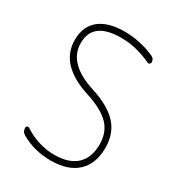

<svg xmlns="http://www.w3.org/2000/svg" viewBox="-180 -875 892 973"><g transform="rotate(30 265.5 -388.0)"><path d="M264.6 -764.6Q354.5 -764.6 441.4 -726.6Q460 -717.8 460 -697.3Q460 -690.4 454.1 -687Q448.2 -683.6 442.4 -686.5Q352.5 -728.5 264.6 -728.5Q99.6 -728.5 99.6 -603.5Q99.6 -483.4 269.5 -429.7Q376 -395.5 424.8 -341.8Q473.6 -288.1 473.6 -205.1Q473.6 -111.3 419.4 -61Q365.2 -10.7 264.6 -10.7Q167 -10.7 88.9 -56.6Q70.3 -67.4 70.3 -89.8Q70.3 -97.7 76.7 -100.6Q83 -103.5 87.9 -99.6Q170.9 -45.9 264.6 -44.9Q350.6 -44.9 395 -85.9Q439.5 -127 439.5 -205.1Q439.5 -275.4 397.5 -319.3Q355.5 -363.3 259.8 -394.5Q65.4 -456.1 65.4 -601.6Q65.4 -681.6 117.2 -723.1Q168.9 -764.6 264.6 -764.6Z"/></g></svg>

Font: Gen Jyuu Gothic ExtraLight
Style: Regular
Weight: 100
Designer: [Source Han Sans]
Ryoko NISHIZUKA  (kana & ideographs); Paul D. Hunt (Latin, Greek & Cyrillic); Wenlong ZHANG  (bopomofo
Version: Version 1.002.20150607